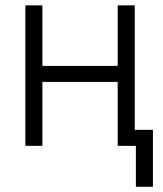

<svg xmlns="http://www.w3.org/2000/svg" viewBox="-20 -556 621 732"><path d="M445.3 -304.7V-243.7H125.5V-304.7ZM141.6 -535.6V0H76.7V-535.6ZM493.7 -535.6V0H428.7V-535.6ZM498 156.2V0H456.1V-61H563V156.2Z"/></svg>

Font: Inter 20pt Light
Style: Regular
Weight: 300
Version: Version 4.001;git-66647c0bb